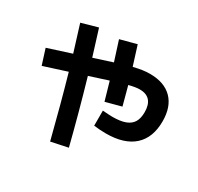

<svg xmlns="http://www.w3.org/2000/svg" viewBox="-171 -977 1281 1241"><g transform="rotate(30 469.0 -357.0)"><path d="M538.1 -174.8V-287.1Q590.8 -283.2 611.3 -283.2Q670.4 -283.2 706.8 -296.9Q743.2 -310.5 760.3 -338.9Q777.3 -367.2 777.3 -413.1Q777.3 -468.8 752 -497.1Q726.6 -525.4 676.8 -525.4Q647.9 -525.4 597.2 -512.7L605.5 -482.4Q622.6 -421.4 634.8 -373L518.6 -341.8Q504.4 -394.5 479.5 -477.5L341.8 -433.1Q409.7 -199.7 467.8 30.3L342.8 56.6Q279.8 -192.4 221.7 -394.5L50.8 -339.8L14.6 -454.1L188 -509.8Q149.4 -636.7 127 -706.1L248 -740.2Q280.8 -637.7 307.6 -548.8L444.3 -592.8L397.5 -739.3L518.6 -771.5Q539.6 -706.5 563.5 -628.4Q599.6 -637.2 627.9 -641.4Q656.2 -645.5 683.6 -645.5Q791 -645.5 849.1 -586.9Q907.2 -528.3 907.2 -419.9Q907.2 -297.9 835.9 -233.4Q764.6 -168.9 628.9 -168.9Q585 -168.9 538.1 -174.8Z"/></g></svg>

Font: Pretendard JP
Style: Bold
Weight: 700
Designer: Base glyphs from Inter by Rasmus Andersson; Hangeul glyphs from Noto Sans CJK(Source Han Sans) by Jang Soo-young and Kan
Foundry: Kil Hyung-jin
Version: Version 1.309